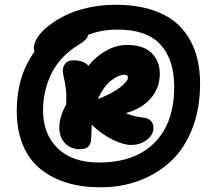

<svg xmlns="http://www.w3.org/2000/svg" viewBox="-20 -882 917 812"><path d="M404.8 -89.8Q327.1 -89.8 263.7 -108.9Q200.2 -127.9 151.9 -166.5Q103.5 -205.1 77.1 -268.1Q50.8 -331.1 50.8 -414.1Q50.8 -559.1 126 -664.1Q123 -669.9 123 -678.2Q123 -698.7 138.4 -723.4Q153.8 -748 184.6 -772.2Q215.3 -796.4 255.9 -816.7Q296.4 -836.9 352.1 -849.4Q407.7 -861.8 467.8 -861.8Q559.1 -861.8 628.2 -838.4Q697.3 -814.9 740.2 -771Q783.2 -727.1 804.7 -666.3Q826.2 -605.5 826.2 -528.8Q826.2 -421.9 792.7 -336.9Q759.3 -252 701.2 -198.7Q643.1 -145.5 567.6 -117.7Q492.2 -89.8 404.8 -89.8ZM162.1 -415Q162.1 -314.9 223.9 -254.9Q285.6 -194.8 398.9 -194.8Q550.3 -194.8 633.5 -278.6Q716.8 -362.3 716.8 -514.2Q716.8 -631.3 657.5 -694.8Q598.1 -758.3 472.2 -756.8Q412.1 -756.8 353 -734.9Q350.1 -722.2 340.1 -712.6Q330.1 -703.1 307.1 -689Q234.4 -644 198.2 -572Q162.1 -500 162.1 -415ZM317.9 -251Q279.8 -251 256.1 -275.1Q232.4 -299.3 231 -336.9Q229 -384.8 259.8 -439.9Q261.7 -477.1 258.8 -503.7Q255.9 -530.3 247.1 -567.9Q242.2 -592.3 253.4 -609.6Q264.6 -627 292 -627Q332.5 -627 354 -604Q385.7 -643.6 429 -667.7Q472.2 -691.9 518.1 -691.9Q585.9 -691.9 620.8 -658Q655.8 -624 655.8 -570.8Q655.8 -509.3 616.9 -465.3Q578.1 -421.4 512.2 -403.8Q543 -389.2 585 -384.8Q606 -383.3 617.4 -371.6Q628.9 -359.9 628.9 -340.8Q628.9 -312 601.1 -290.5Q573.2 -269 533.2 -269Q502.9 -269 457.5 -290.8Q412.1 -312.5 368.2 -354Q366.2 -323.7 366.2 -306.2Q366.2 -275.4 354.7 -263.2Q343.3 -251 317.9 -251ZM507.8 -565.9Q480 -565.9 448.2 -540Q416.5 -514.2 394 -462.9Q456.1 -487.3 488.5 -512.9Q521 -538.6 521 -553.2Q521 -565.9 507.8 -565.9Z"/></svg>

Font: Shantell Sans Irregular Bouncy
Style: Bold
Weight: 700
Designer: Stephen Nixon, Anya Danilova, Shantell Martin
Foundry: Arrow Type
Version: Version 1.006;[9816181b4]